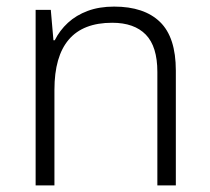

<svg xmlns="http://www.w3.org/2000/svg" viewBox="-20 -562 636 582"><path d="M326 -542Q417 -542 465 -495.5Q513 -449 513 -348V0H457V-344Q457 -421 422 -457Q387 -493 320 -493Q232 -493 188.5 -442Q145 -391 145 -290V0H88V-532H134L142 -440H146Q161 -470 186 -493Q211 -516 246 -529Q281 -542 326 -542Z"/></svg>

Font: Noto Sans Thai Light
Style: Regular
Weight: 300
Designer: Monotype Design Team
Foundry: Monotype Imaging Inc.
Version: Version 2.001